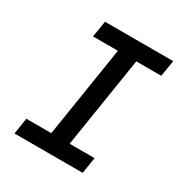

<svg xmlns="http://www.w3.org/2000/svg" viewBox="-170 -858 939 987"><g transform="rotate(30 300.0 -365.0)"><path d="M54 0 69 -96H217L302 -634H154L170 -730H575L559 -634H411L326 -96H474L459 0Z"/></g></svg>

Font: JetBrains Mono NL SemiBold
Style: Italic
Weight: 600
Italic angle: -9°
Monospace: yes
Designer: Philipp Nurullin, Konstantin Bulenkov
Foundry: JetBrains
Version: Version 2.305; ttfautohint (v1.8.4.7-5d5b)